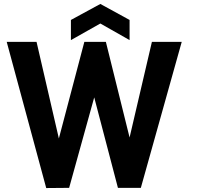

<svg xmlns="http://www.w3.org/2000/svg" viewBox="-20 -952 1023 972"><path d="M14 -740 214 0 330 -1 457 -459 577 -1H693L900 -740H749L636 -256L516 -740H407L278 -251L165 -740ZM339 -749 488 -833 636 -749V-851L488 -932L339 -851Z"/></svg>

Font: Malmofest SemiBold
Style: Regular
Weight: 600
Designer: Jonny Pinhorn (Poppins), Kolossal
Version: Version 1.004;Glyphs 3.1.2 (3151)